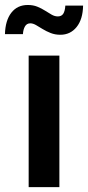

<svg xmlns="http://www.w3.org/2000/svg" viewBox="-53 -767 360 787"><path d="M64.5 0V-539.1H190.4V0ZM194.3 -624.5Q172.9 -624.5 154.8 -631.6Q136.7 -638.7 121.8 -647.9Q106.9 -657.2 94.5 -664.3Q82 -671.4 71.3 -671.4Q56.6 -671.4 49.3 -658.7Q42 -646 41 -627H-32.7Q-31.2 -683.1 -6.6 -714.8Q18.1 -746.6 61 -746.6Q83 -746.6 100.3 -739.5Q117.7 -732.4 132.1 -723.1Q146.5 -713.9 158.9 -706.8Q171.4 -699.7 184.1 -699.7Q199.2 -699.7 206.3 -710.7Q213.4 -721.7 214.8 -744.1H287.6Q286.6 -688 261 -656.2Q235.4 -624.5 194.3 -624.5Z"/></svg>

Font: Inter 18pt SemiBold
Style: Regular
Weight: 600
Designer: Rasmus Andersson
Foundry: rsms
Version: Version 4.001;git-66647c0bb